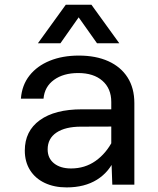

<svg xmlns="http://www.w3.org/2000/svg" viewBox="-20 -804 690 836"><path d="M469 0 464.5 -125V-360Q464.5 -418.5 426 -452.2Q387.5 -486 320.5 -486Q256 -486 215 -456.2Q174 -426.5 169.5 -374.5H71Q75.5 -433.5 108.5 -475.2Q141.5 -517 196.8 -539.5Q252 -562 323.5 -562Q397.5 -562 451.8 -537.5Q506 -513 535.5 -466.8Q565 -420.5 565 -355V0ZM270 12Q216 12 174.8 -7.5Q133.5 -27 110.8 -63.2Q88 -99.5 88 -148.5Q88 -233.5 153.5 -280.8Q219 -328 336.5 -328H478V-253L332.5 -252.5Q264.5 -252.5 226 -226.8Q187.5 -201 187.5 -153.5Q187.5 -115 215.2 -92.8Q243 -70.5 289.5 -70.5Q349.5 -70.5 396 -103.2Q442.5 -136 471.5 -193L483 -119Q456.5 -55.5 402.5 -21.8Q348.5 12 270 12ZM145 -615.5 266.5 -783.5H378L499.5 -615.5H402.5L322.5 -728.5L243 -615.5Z"/></svg>

Font: Azeret Mono Thin
Style: Regular
Weight: 100
Designer: Martin Vácha
Foundry: Displaay
Version: Version 1.002